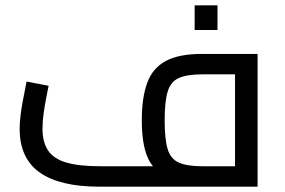

<svg xmlns="http://www.w3.org/2000/svg" viewBox="-20 -703 1075 723"><path d="M355 0Q205 0 129.5 -53.5Q54 -107 54 -218Q54 -242 57.5 -269.5Q61 -297 66 -323.5Q71 -350 75 -369.5Q79 -389 80 -396L163 -380Q160 -365 154.5 -337Q149 -309 144.5 -278Q140 -247 140 -218Q140 -168 161 -136.5Q182 -105 229.5 -91Q277 -77 356 -77H915L865 -34V-456L905 -423H741Q685 -423 654 -409.5Q623 -396 611.5 -358.5Q600 -321 600 -250Q600 -178 611.5 -141Q623 -104 654 -90.5Q685 -77 741 -77V-19Q654 -19 604.5 -41Q555 -63 534.5 -113.5Q514 -164 514 -250Q514 -336 534.5 -391.5Q555 -447 604.5 -473.5Q654 -500 741 -500H950V0ZM713 -590V-683H799V-590Z"/></svg>

Font: Cairo Medium
Style: Regular
Weight: 500
Designer: Mohamed Gaber, Accademia di Belle Arti di Urbino
Foundry: Kief Type Foundry, Accademia di Belle Arti di Urbino
Version: Version 3.117